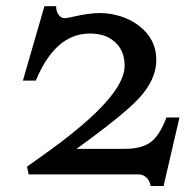

<svg xmlns="http://www.w3.org/2000/svg" viewBox="-20 -954 644 631"><path d="M275.4 -843.8Q161.6 -843.8 97.7 -689H55.2L126 -933.6H164.6Q164.6 -915 173.1 -904.8Q181.6 -894.5 190.2 -894.5Q198.7 -894.5 206.1 -896L221.7 -899.4Q272.9 -911.1 307.9 -911.1Q342.8 -911.1 376.5 -900.4Q410.2 -889.6 436.5 -869.6Q493.7 -825.7 493.7 -756.8Q493.7 -692.4 436 -630.4Q385.3 -575.7 231.4 -464.8H389.6Q447.3 -464.8 477.1 -488.3Q506.3 -511.7 526.9 -567.9H569.8L517.6 -342.8H475.1Q471.7 -360.8 460.9 -370.8Q450.2 -380.9 435.1 -380.9H74.2L68.8 -406.2L144.5 -460.4Q389.6 -638.2 389.6 -737.3Q389.6 -806.2 329.6 -834Q307.6 -843.8 275.4 -843.8Z"/></svg>

Font: Metamorphous
Style: Regular
Weight: 400
Designer: James Grieshaber
Foundry: James Grieshaber
Version: Version 1.001